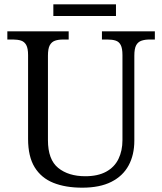

<svg xmlns="http://www.w3.org/2000/svg" viewBox="-20 -859 752 889"><path d="M361 10Q283 10 227 -12.5Q171 -35 140.5 -84.5Q110 -134 110 -216V-604Q110 -635 101.5 -650.5Q93 -666 77.5 -671Q62 -676 41 -676H14V-714H298V-676H272Q250 -676 234.5 -670.5Q219 -665 210.5 -649.5Q202 -634 202 -601V-210Q202 -120 249.5 -81.5Q297 -43 375 -43Q433 -43 471.5 -64Q510 -85 528.5 -123Q547 -161 547 -210V-604Q547 -635 539 -650.5Q531 -666 515.5 -671Q500 -676 478 -676H452V-714H697V-676H672Q651 -676 635 -670.5Q619 -665 610.5 -649.5Q602 -634 602 -601V-208Q602 -142 575.5 -93Q549 -44 495.5 -17Q442 10 361 10ZM227 -785V-839H517V-785Z"/></svg>

Font: Noto Serif Hentaigana EL
Style: Regular
Weight: 400
Designer: Kazuhiro Yamada
Foundry: nipponia
Version: Version 1.000